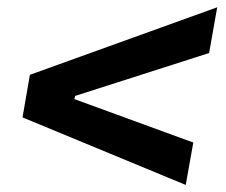

<svg xmlns="http://www.w3.org/2000/svg" viewBox="-20 -613 626 533"><path d="M495.6 -99.6 516.6 -217.3 186.5 -337.9 188.5 -346.7 560.5 -465.8 583 -592.8 63 -405.3 42.5 -287.1Z"/></svg>

Font: Cascadia Mono PL SemiBold
Style: Italic
Weight: 600
Italic angle: -10°
Monospace: yes
Designer: Aaron Bell
Foundry: Saja Typeworks
Version: Version 2404.023